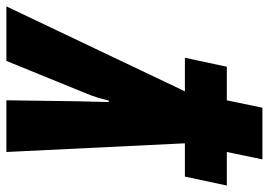

<svg xmlns="http://www.w3.org/2000/svg" viewBox="-181 -454 833 595"><g transform="rotate(-90 235.5 -156.5)"><path d="M39.1 240.2 62 129.9H-42L-14.2 0H88.9L62 -553.2H222.2L219.2 -335.9Q218.3 -312 218 -287.1Q217.8 -262.2 216.8 -235.8H221.2Q224.1 -248.5 229.5 -267.1Q234.9 -285.6 247.1 -314.9L344.2 -553.2H513.2L250 0H354L326.2 129.9H222.2L199.2 240.2Z"/></g></svg>

Font: Open Sans Condensed ExtraBold
Style: Italic
Weight: 800
Width: 3
Italic angle: -12°
Designer: Monotype Design Team
Foundry: Monotype Imaging Inc.
Version: Version 3.003; ttfautohint (v1.8.4)